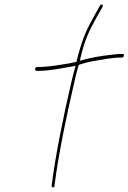

<svg xmlns="http://www.w3.org/2000/svg" viewBox="-20 -740 560 837"><path d="M133 -440C132 -436 135 -431 139 -431H147C200 -431 255 -444 299 -451L310 -453L306 -440C301 -423 297 -406 292 -386C256 -232 221 -59 205 70C205 80 218 79 218 69V59L219 58C236 -72 270 -236 305 -386C310 -408 315 -430 321 -450L323 -457C346 -465 370 -471 394 -475C425 -480 471 -489 501 -489H510C515 -489 519 -492 520 -496C521 -502 519 -505 514 -505H505C500 -505 486 -504 464 -501C420 -497 371 -487 338 -478L328 -475L331 -488C349 -567 370 -608 403 -668L427 -710C432 -720 421 -724 416 -716L392 -673C360 -615 344 -584 323 -508C319 -497 317 -482 313 -470C303 -469 295 -467 284 -464H283C246 -458 192 -448 149 -448H142C138 -448 134 -444 133 -440Z"/></svg>

Font: Stray Cat
Style: ExLtCnObl
Weight: 200
Version: Version 1.0